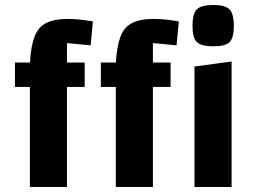

<svg xmlns="http://www.w3.org/2000/svg" viewBox="-20 -751 1020 771"><path d="M249 0H100V-497Q104 -565 118.5 -603.5Q133 -642 165.5 -658.5Q198 -675 252 -675Q275 -675 300 -672.5Q325 -670 353 -665L344 -569L249 -578ZM320 -500V-402H40V-500ZM594 0H445V-497Q449 -565 463.5 -603.5Q478 -642 510.5 -658.5Q543 -675 597 -675Q620 -675 645 -672.5Q670 -670 698 -665L689 -569L594 -578ZM665 -500V-402H385V-500ZM761 -484 910 -504V0H761ZM837 -565Q788 -565 770.5 -582Q753 -599 753 -647Q753 -696 770.5 -713.5Q788 -731 837 -731Q884 -731 901.5 -713.5Q919 -696 919 -647Q919 -599 902 -582Q885 -565 837 -565Z"/></svg>

Font: Changa SemiBold
Style: Regular
Weight: 600
Designer: Eduardo Rodriguez Tunni
Foundry: Eduardo Rodriguez Tunni
Version: Version 3.002; ttfautohint (v1.8.2)